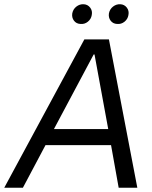

<svg xmlns="http://www.w3.org/2000/svg" viewBox="-62 -886 718 906"><path d="M336 -700H452L586 0H498L457 -229L454 -248L384 -629H380L176 -246L168 -230L46 0H-42ZM147 -277H493L507 -201H107ZM279 -823Q283 -843 298.5 -855Q314 -867 333 -866Q352 -865 363.5 -850Q375 -835 371 -815Q368 -796 352.5 -783.5Q337 -771 317 -773Q298 -774 287 -788.5Q276 -803 279 -823ZM452 -823Q456 -843 471.5 -855Q487 -867 506 -866Q525 -865 536.5 -850Q548 -835 544 -815Q541 -796 525.5 -783.5Q510 -771 490 -773Q471 -774 460 -788.5Q449 -803 452 -823Z"/></svg>

Font: Fixel Italic Variable Display Thin
Style: Italic
Weight: 100
Italic angle: -10°
Designer: AlfaBravo + MacPaw
Foundry: Kyrylo Tkachov, Marchela Mozhyna, Serhii Makarenko, Maria Weinstein, Zakhar Kryvoshyya
Version: Version 1.210;Glyphs 3.2 (3217)